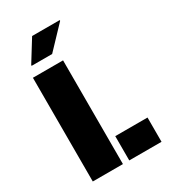

<svg xmlns="http://www.w3.org/2000/svg" viewBox="-216 -1000 972 1103"><g transform="rotate(-30 270.5 -449.0)"><path d="M65 -688H265V0H65ZM307 -161H521V0H307ZM93 -756 181 -898H364V-893L229 -751H93Z"/></g></svg>

Font: Saira Stencil One
Style: Regular
Weight: 400
Designer: Hector Gatti with collaboration of the Omnibus-Type team
Foundry: Omnibus-Type
Version: Version 1.004